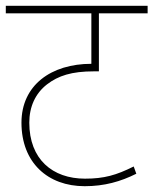

<svg xmlns="http://www.w3.org/2000/svg" viewBox="-20 -642 529 662"><path d="M489 -596V-622H0V-596H295V-422C156 -422 54 -348 54 -219C54 -81 145 0 272 0C340 0 396 -16 450 -43L441 -68C381 -38 339 -26 273 -26C161 -26 81 -93 81 -219C81 -274 102 -320 142 -351C181 -381 227 -396 304 -396H321V-596Z"/></svg>

Font: Noto Sans Devanagari UI Thin
Style: Regular
Weight: 100
Designer: Jelle Bosma - Monotype Design Team
Foundry: Monotype Imaging Inc.
Version: Version 2.004